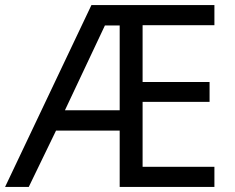

<svg xmlns="http://www.w3.org/2000/svg" viewBox="-21 -734 922 754"><path d="M821 0H449V-221H199L92 0H-1L338 -714H821V-635H539V-412H802V-334H539V-79H821ZM234 -301H449V-634H391Z"/></svg>

Font: Noto Sans Sharada
Style: Regular
Weight: 400
Designer: Monotype Design Team
Foundry: Monotype Imaging Inc.
Version: Version 2.006; ttfautohint (v1.8.4.7-5d5b)